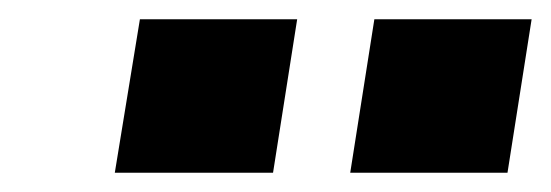

<svg xmlns="http://www.w3.org/2000/svg" viewBox="-20 -761 571 199"><path d="M343 -582 368 -741H531L506 -582ZM99 -582 125 -741H288L263 -582Z"/></svg>

Font: Nunito Sans 10pt SemiExpanded Black
Style: Italic
Weight: 900
Width: 6
Italic angle: -9°
Designer: Vernon Adams
Foundry: Vernon Adams
Version: Version 3.101;gftools[0.9.27]